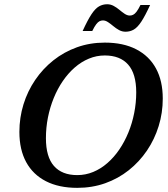

<svg xmlns="http://www.w3.org/2000/svg" viewBox="-20 -894 808 926"><path d="M201.5 -227.5Q201.5 -137.5 240.2 -93.5Q279 -49.5 352.5 -49.5Q393 -49.5 429.8 -64.8Q466.5 -80 498.2 -107.8Q530 -135.5 555.5 -173Q581 -210.5 599.2 -255Q617.5 -299.5 627.2 -348.8Q637 -398 637 -448.5Q637 -538.5 598 -582.5Q559 -626.5 485.5 -626.5Q445.5 -626.5 408.8 -611.2Q372 -596 340.2 -568.2Q308.5 -540.5 283 -503.2Q257.5 -466 239.2 -421.2Q221 -376.5 211.2 -327.5Q201.5 -278.5 201.5 -227.5ZM765 -418.5Q765 -349.5 745.2 -285.8Q725.5 -222 688.8 -167.8Q652 -113.5 601 -73Q550 -32.5 487.2 -10.2Q424.5 12 352.5 12Q264 12 201.5 -20Q139 -52 106.2 -112.2Q73.5 -172.5 73.5 -257.5Q73.5 -326.5 93.2 -390.5Q113 -454.5 149.8 -508.5Q186.5 -562.5 237.5 -603Q288.5 -643.5 351.2 -666Q414 -688.5 485.5 -688.5Q574.5 -688.5 637 -656.2Q699.5 -624 732.2 -564Q765 -504 765 -418.5ZM704 -870Q680 -817.5 661.5 -789.5Q643 -761.5 625 -751.2Q607 -741 585.5 -741Q569 -741 554.2 -749Q539.5 -757 526.5 -768Q513.5 -779 501 -787.2Q488.5 -795.5 476.5 -795.5Q468 -795.5 460.2 -791.8Q452.5 -788 444 -777Q435.5 -766 425 -744.5H378.5Q402.5 -797 421 -825Q439.5 -853 457.5 -863.2Q475.5 -873.5 497 -873.5Q513.5 -873.5 528.2 -865.5Q543 -857.5 556 -846.5Q569 -835.5 581.5 -827.2Q594 -819 606 -819Q614.5 -819 622.2 -822.8Q630 -826.5 638.5 -837.5Q647 -848.5 657.5 -870Z"/></svg>

Font: Newsreader 16pt 16pt SemiBold
Style: Italic
Weight: 600
Italic angle: -17°
Version: Version 1.003